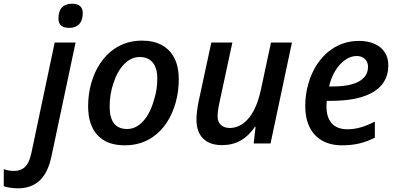

<svg xmlns="http://www.w3.org/2000/svg" viewBox="-153 -769 2121 1029"><path d="M-132.8 229V137.2Q-108.9 147 -78.1 147Q-51.8 147 -33.4 136.5Q-15.1 126 -2.9 104Q6.8 86.4 14.6 53.7L140.1 -541H252L122.6 69.8Q114.7 107.9 100.1 140.6Q54.2 240.2 -56.6 240.2Q-99.1 240.2 -132.8 229ZM160.2 -670.4Q160.2 -709 178.7 -729Q197.3 -749 232.9 -749Q290.5 -749 290.5 -698.7Q290.5 -660.6 272 -640.1Q253.4 -619.6 218.8 -619.6Q189 -619.6 174.6 -632.3Q160.2 -645 160.2 -670.4Z M319.3 -199.7Q319.3 -264.2 335.9 -323.2Q352.5 -382.3 384 -429.4Q415.5 -476.6 458.5 -506.3Q523.9 -551.3 607.9 -551.3Q670.4 -551.3 714.6 -527.1Q758.8 -502.9 782 -456.8Q805.2 -410.6 805.2 -345.7Q805.2 -279.8 788.6 -219.7Q772 -159.7 740.7 -112.1Q709.5 -64.5 666.5 -35.2Q602.1 9.8 515.6 9.8Q420.4 9.8 369.9 -44.4Q319.3 -98.6 319.3 -199.7ZM672.9 -235.8Q689.9 -286.6 689.9 -348.6Q689.9 -404.3 665.5 -433.8Q641.1 -463.4 595.7 -463.4Q549.8 -463.4 512.5 -425.3Q475.1 -387.2 454.1 -320.8Q434.6 -262.2 434.6 -198.2Q434.6 -77.6 528.3 -77.6Q576.7 -77.6 615 -120.4Q653.3 -163.1 672.9 -235.8Z M899.9 -127.4Q899.9 -166 911.1 -223.6L979.5 -541H1092.3L1022.9 -218.3Q1013.2 -173.8 1013.2 -145Q1013.2 -115.7 1030.8 -99.4Q1048.3 -83 1079.6 -83Q1116.7 -83 1149.9 -107.2Q1183.1 -131.3 1207 -176.3Q1231.4 -222.7 1245.6 -289.6L1299.3 -541H1411.6L1296.9 0H1206.5L1216.8 -89.8H1213.9Q1179.2 -39.6 1136 -15.4Q1092.8 8.8 1037.1 8.8Q971.2 8.8 935.5 -26.6Q899.9 -62 899.9 -127.4Z M1482.9 -200.2Q1482.9 -263.2 1499.8 -321.5Q1516.6 -379.9 1548.3 -427.2Q1580.1 -474.6 1623.5 -504.4Q1689 -549.8 1771 -549.8Q1818.8 -549.8 1854.5 -533.9Q1890.1 -518.1 1909.2 -488.5Q1928.2 -459 1928.2 -419.4Q1928.2 -367.7 1903.8 -329.3Q1879.4 -291 1831.5 -267.1Q1753.4 -228.5 1620.6 -228.5H1598.6Q1596.7 -216.8 1596.7 -198.7Q1596.7 -138.7 1625.5 -107.4Q1654.3 -76.2 1709.5 -76.2Q1744.1 -76.2 1779.5 -86.2Q1814.9 -96.2 1856 -117.2V-31.2Q1812.5 -9.3 1771.2 0.2Q1730 9.8 1680.2 9.8Q1618.2 9.8 1574 -15.1Q1529.8 -40 1506.3 -87.4Q1482.9 -134.8 1482.9 -200.2ZM1819.3 -411.1Q1819.3 -436.5 1803.2 -452.6Q1787.1 -468.8 1758.3 -468.8Q1726.6 -468.8 1696.5 -447.8Q1666.5 -426.8 1643.8 -389.4Q1621.1 -352.1 1610.8 -305.7H1630.4Q1723.1 -305.7 1771.2 -332.8Q1819.3 -359.9 1819.3 -411.1Z"/></svg>

Font: Viking Open Sans Light
Style: Bold Italic
Weight: 600
Italic angle: -12°
Foundry: Ascender Corporation
Version: Version 2.000